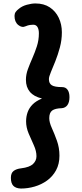

<svg xmlns="http://www.w3.org/2000/svg" viewBox="-20 -909 474 1111"><path d="M101 182Q72 181 57.5 166.5Q43 152 43 120Q43 92 59 80Q75 68 102 65Q151 59 171 40Q191 21 191 -5Q191 -35 176 -68Q161 -101 146 -136Q131 -171 131 -207Q131 -235 140 -260Q149 -285 169 -305Q189 -325 223 -339Q176 -350 153 -377.5Q130 -405 130 -447Q130 -478 141.5 -509Q153 -540 167.5 -573Q182 -606 193.5 -641.5Q205 -677 205 -716Q205 -739 197 -752.5Q189 -766 172 -766Q165 -766 153.5 -764.5Q142 -763 128 -757Q107 -747 85.5 -764.5Q64 -782 64 -817Q64 -830 70.5 -839.5Q77 -849 89 -858Q108 -874 135.5 -881.5Q163 -889 185 -889Q234 -889 268 -866.5Q302 -844 320 -806Q338 -768 338 -722Q338 -677 326.5 -634.5Q315 -592 300.5 -555.5Q286 -519 274.5 -492Q263 -465 263 -451Q263 -426 280 -415.5Q297 -405 340 -405Q360 -405 371 -389.5Q382 -374 382 -347Q382 -318 370.5 -301.5Q359 -285 338 -283Q299 -282 282 -269.5Q265 -257 265 -225Q265 -201 280 -168Q295 -135 309.5 -94.5Q324 -54 324 -8Q324 40 304.5 76Q285 112 252.5 135.5Q220 159 180.5 170.5Q141 182 101 182Z"/></svg>

Font: Playpen Sans
Style: Bold
Weight: 700
Designer: Laura Meseguer, Veronika Burian, José Scaglione
Foundry: TypeTogether
Version: Version 1.001